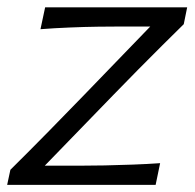

<svg xmlns="http://www.w3.org/2000/svg" viewBox="-32 -516 544 536"><path d="M-12 0 -3 -42Q53 -97.5 105 -150.5Q157 -203.5 202 -250L387.5 -442H309Q281 -442 242.5 -441.5Q204 -441 161.8 -439.2Q119.5 -437.5 81 -434.5L94 -495.5H490.5L481 -448.5Q455.5 -423.5 422 -390.2Q388.5 -357 353 -321Q317.5 -285 285.5 -252L93 -53.5H193.5Q222 -53.5 260.2 -54.2Q298.5 -55 339 -56.5Q379.5 -58 415 -60.5L402.5 0Z"/></svg>

Font: Commissioner Flair Light
Style: Italic
Weight: 300
Italic angle: -12°
Designer: Kostas Bartsokas
Foundry: Kostas Bartsokas
Version: Version 1.000; ttfautohint (v1.8.3)